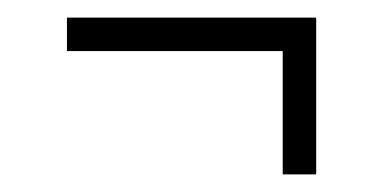

<svg xmlns="http://www.w3.org/2000/svg" viewBox="-20 -486 435 218"><path d="M301 -288V-428H56V-466H339V-288Z"/></svg>

Font: Big Shoulders Display Light
Style: Regular
Weight: 300
Designer: Patric King
Foundry: XO Type Co
Version: Version 1.000; ttfautohint (v1.8.2)